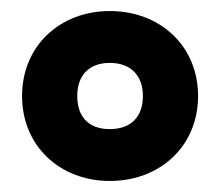

<svg xmlns="http://www.w3.org/2000/svg" viewBox="-20 -744 399 348"><path d="M179 -416C270 -416 339 -479 339 -570C339 -661 270 -724 179 -724C89 -724 20 -661 20 -570C20 -479 89 -416 179 -416ZM179 -510C141 -510 120 -532 120 -570C120 -607 141 -630 179 -630C217 -630 239 -607 239 -570C239 -532 217 -510 179 -510Z"/></svg>

Font: Noto Sans Myanmar UI ExtraCondensed Black
Style: Regular
Weight: 900
Width: 2
Designer: Monotype Design Team
Foundry: Monotype Imaging Inc.
Version: Version 2.103